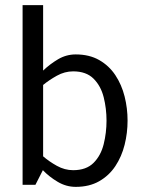

<svg xmlns="http://www.w3.org/2000/svg" viewBox="-20 -720 554 748"><path d="M395 -250Q395 -297 384 -341Q373 -385 344.5 -413.5Q316 -442 265 -442Q232 -442 201.5 -425Q171 -408 148 -389V-111Q171 -91 201.5 -74Q232 -57 265 -57Q316 -57 344.5 -85.5Q373 -114 384 -158.5Q395 -203 395 -250ZM148 -700V-445Q174 -470 206 -489Q238 -508 275 -508Q328 -508 366.5 -486Q405 -464 429.5 -427Q454 -390 465.5 -344Q477 -298 477 -250Q477 -202 465.5 -156Q454 -110 429.5 -73Q405 -36 366.5 -14Q328 8 275 8Q238 8 205 -11.5Q172 -31 147 -57L118 0H68V-700Z"/></svg>

Font: Epunda Sans
Style: Regular
Weight: 400
Designer: Simon Atzbach
Foundry: typofactur
Version: Version 2.204; ttfautohint (v1.8.4.7-5d5b)